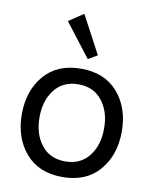

<svg xmlns="http://www.w3.org/2000/svg" viewBox="-87 -833 723 908"><g transform="rotate(10 275.0 -379.0)"><path d="M98 -63.5Q35 -137 35 -250Q35 -363 98 -436.5Q161 -510 275 -510Q389 -510 452 -436.5Q515 -363 515 -250Q515 -137 452 -63.5Q389 10 275 10Q161 10 98 -63.5ZM161 -383Q120 -331 120 -250Q120 -169 161 -117Q202 -65 275 -65Q348 -65 389 -117Q430 -169 430 -250Q430 -331 389 -383Q348 -435 275 -435Q202 -435 161 -383ZM297 -560 173 -721 244 -768 341 -586Z"/></g></svg>

Font: Cherry Swash
Style: Regular
Weight: 400
Designer: Kasatkina Nataliya
Foundry: Nataliya Kasatkina
Version: Version 1.001